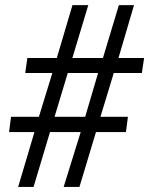

<svg xmlns="http://www.w3.org/2000/svg" viewBox="-20 -734 586 754"><path d="M51.3 0 115.2 -215.3H15.6L23.4 -275.4H132.8L185.5 -447.3H79.1L87.4 -506.3H203.1L264.6 -713.9H326.7L264.2 -506.3H384.3L446.8 -713.9H506.3L445.3 -506.3H545.9L537.1 -447.3H426.8L374.5 -275.4H482.4L474.6 -215.3H356.9L292 0H230L296.9 -215.3H176.3L111.8 0ZM194.3 -275.4H314.5L365.2 -447.3H246.1Z"/></svg>

Font: Open Sans SemiCondensed
Style: Italic
Weight: 400
Width: 4
Italic angle: -12°
Designer: Monotype Design Team
Foundry: Monotype Imaging Inc.
Version: Version 3.000